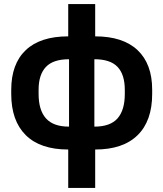

<svg xmlns="http://www.w3.org/2000/svg" viewBox="-20 -720 799 940"><path d="M314 200V12Q177 12 106 -58.5Q35 -129 35 -260V-280Q35 -407 106 -474.5Q177 -542 314 -542V-700H446V-542Q582 -542 653.5 -474.5Q725 -407 725 -281V-260Q725 -128 653.5 -58Q582 12 446 12V200ZM591 -260V-280Q591 -355 555.5 -392.5Q520 -430 442 -430V-100Q520 -100 555.5 -140.5Q591 -181 591 -260ZM169 -281V-260Q169 -181 205 -140.5Q241 -100 318 -100V-430Q240 -430 204.5 -392Q169 -354 169 -281Z"/></svg>

Font: Golos Text SemiBold
Style: Regular
Weight: 600
Designer: A.Korolkova, Vitaly Kuzmin
Foundry: ParaType Ltd
Version: Version 2.004